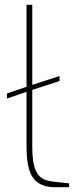

<svg xmlns="http://www.w3.org/2000/svg" viewBox="-20 -783 318 803"><path d="M269 -16V0H209Q149 0 120 -37Q91 -74 91 -169V-399L9 -371V-392L91 -420V-763H115V-428L229 -465V-444L115 -407V-169Q115 -111 125.5 -80.5Q136 -50 155 -38Q174 -26 205 -23Z"/></svg>

Font: Exo Thin
Style: Regular
Weight: 250
Designer: Natanael Gama
Foundry: Natanael Gama
Version: Version 1.500; ttfautohint (v1.6)